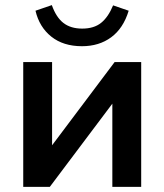

<svg xmlns="http://www.w3.org/2000/svg" viewBox="-20 -732 644 752"><path d="M71 0V-489H184V-163L429 -489H533V0H420V-326L175 0ZM301 -551Q228 -551 181 -588.5Q134 -626 119 -690L183 -712Q200 -664 228.5 -642Q257 -620 302 -620Q348 -620 376 -642.5Q404 -665 423 -711L484 -690Q463 -621 415.5 -586Q368 -551 301 -551Z"/></svg>

Font: Nunito Sans
Style: Bold
Weight: 700
Designer: Vernon Adams
Foundry: Vernon Adams
Version: Version 3.101; ttfautohint (v1.8.4.7-5d5b);gftools[0.9.27]